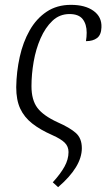

<svg xmlns="http://www.w3.org/2000/svg" viewBox="-20 -564 456 793"><path d="M220 209 198 189Q230 154 246.5 124Q263 94 263 64Q263 41 247.5 25.5Q232 10 196 -6Q146 -28 113 -54Q80 -80 63.5 -115.5Q47 -151 47 -204Q48 -268 61.5 -329Q75 -390 102.5 -438.5Q130 -487 172.5 -515.5Q215 -544 273 -544Q332 -544 366.5 -519Q401 -494 399 -451Q398 -420 381 -407Q364 -394 335 -394Q338 -412 338 -429Q338 -464 321.5 -485Q305 -506 267 -506Q226 -506 196.5 -478Q167 -450 147.5 -405.5Q128 -361 119 -309Q110 -257 110 -208Q110 -151 134.5 -118.5Q159 -86 218 -59Q268 -37 293 -15Q318 7 318 48Q318 125 220 209Z"/></svg>

Font: Noto Serif Condensed Light
Style: Italic
Weight: 300
Width: 3
Italic angle: -12°
Designer: Monotype Design Team
Foundry: Monotype Imaging Inc.
Version: Version 2.014; ttfautohint (v1.8.4.7-5d5b)